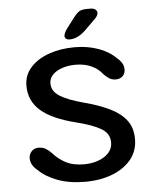

<svg xmlns="http://www.w3.org/2000/svg" viewBox="-56 -847 731 904"><g transform="rotate(-5 309.5 -395.0)"><path d="M310.5 10.5Q235.5 10.5 179.8 -10.5Q124 -31.5 90.5 -65Q59 -90 59 -123.5Q59 -140 71 -154.2Q83 -168.5 105.5 -168.5Q125.5 -168.5 139.8 -159.2Q154 -150 166.5 -137Q189.5 -110 224.5 -91Q259.5 -72 312.5 -72Q348.5 -72 379.2 -83Q410 -94 428.8 -114.5Q447.5 -135 447.5 -163.5Q447.5 -206 408.2 -229.2Q369 -252.5 292.5 -271.5Q179.5 -299.5 126.5 -345.8Q73.5 -392 73.5 -463.5Q73.5 -514 106.2 -550.2Q139 -586.5 194 -605.8Q249 -625 316 -625Q375.5 -625 426.8 -606.8Q478 -588.5 510 -555.5Q524 -544.5 532.2 -530.8Q540.5 -517 540.5 -500.5Q540.5 -480.5 527.8 -468.8Q515 -457 495.5 -457Q476 -457 461.5 -467.5Q447 -478 437 -489Q420 -512 388 -527.2Q356 -542.5 311.5 -542.5Q278 -542.5 249.5 -533Q221 -523.5 204 -506.2Q187 -489 187 -465Q187 -428 223.8 -404.8Q260.5 -381.5 335 -361.5Q406 -343 456.5 -318.5Q507 -294 534 -258.5Q561 -223 561 -170Q561 -114 528 -73.5Q495 -33 438.2 -11.2Q381.5 10.5 310.5 10.5ZM294 -663.5Q285 -663.5 278.8 -668.2Q272.5 -673 272.5 -682Q272.5 -694.5 289 -717.5L323.5 -762.5Q339.5 -784 352 -791.8Q364.5 -799.5 389 -799.5H407Q420 -799.5 428.2 -793.2Q436.5 -787 436.5 -777Q436.5 -763 420 -748L368 -696.5Q349 -679.5 331.2 -671.5Q313.5 -663.5 294 -663.5Z"/></g></svg>

Font: Sono Monospace Medium
Style: Regular
Weight: 500
Designer: Tyler Finck
Foundry: Tyler Finck
Version: Version 2.112